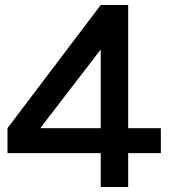

<svg xmlns="http://www.w3.org/2000/svg" viewBox="-20 -750 680 770"><path d="M384 0V-136H10V-236L384 -730H494V-236H625V-136H494V0ZM143 -236H384V-549H382L143 -238Z"/></svg>

Font: M PLUS 2 Medium
Style: Regular
Weight: 500
Designer: Coji Morishita
Foundry: UNDERFOREST DESIGN
Version: Version 1.001